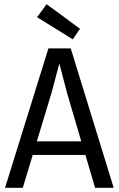

<svg xmlns="http://www.w3.org/2000/svg" viewBox="-20 -888 561 908"><path d="M87.9 0 134.8 -155.3H383.8L429.7 0H517.6L314.5 -659.2H209L3.9 0ZM221.7 -442.4Q227.5 -460.9 243.2 -522.5Q255.9 -568.4 260.7 -587.9Q264.6 -572.3 274.4 -535.2Q292 -465.8 297.9 -445.3L364.3 -219.7H154.3ZM155.3 -806.6 200.2 -868.2 358.4 -752 324.2 -702.1Z"/></svg>

Font: Yaldevi Colombo Medium
Style: Regular
Weight: 500
Designer: Sol Matas, Denzil Rajitha, Kosala Senevirathne and Pathum Egodawatta
Foundry: Mooniak
Version: Version 1.020 ; ttfautohint (v1.6)